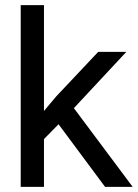

<svg xmlns="http://www.w3.org/2000/svg" viewBox="-20 -731 539 751"><path d="M61 -711H152V-297L200 -354L364 -528H474L269 -308L499 0H391L209 -245L152 -187V0H61Z"/></svg>

Font: Freesentation 5 Medium
Style: Regular
Weight: 500
Designer: glyphs from Roboto by Christian Robertson / Hangul glyphs from Noto Sans CJK(Source Han Sans) by Jang Soo-young and Kang
Foundry: PT&
Version: Version 2.001